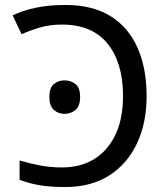

<svg xmlns="http://www.w3.org/2000/svg" viewBox="-20 -744 672 774"><path d="M243 10Q184 10 141.5 3Q99 -4 59 -19V-97Q100 -85 141.5 -77Q183 -69 229 -69Q344 -69 410 -146Q476 -223 476 -357Q476 -490 414 -567.5Q352 -645 229 -645Q181 -645 140.5 -633Q100 -621 67 -606L31 -682Q72 -702 125 -713Q178 -724 243 -724Q353 -724 425.5 -679Q498 -634 534.5 -551.5Q571 -469 571 -356Q571 -248 532 -165.5Q493 -83 420 -36.5Q347 10 243 10ZM179 -353Q179 -390 197 -405Q215 -420 240 -420Q266 -420 284.5 -405Q303 -390 303 -353Q303 -317 284.5 -301Q266 -285 240 -285Q215 -285 197 -301Q179 -317 179 -353Z"/></svg>

Font: RS Noto Sans
Style: Regular
Weight: 400
Designer: Monotype Design Team
Foundry: Monotype Imaging Inc.
Version: Version 3.10